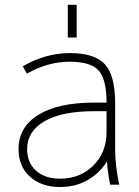

<svg xmlns="http://www.w3.org/2000/svg" viewBox="-20 -752 566 784"><path d="M90.8 -142.6Q90.8 -87.9 127 -55.2Q163.1 -22.5 225.6 -22.5Q307.6 -22.5 361.3 -76.2Q415 -129.9 415 -211.9V-297.9H363.3Q232.4 -297.9 161.6 -256.8Q90.8 -215.8 90.8 -142.6ZM256.8 -598.6V-732.4H293V-598.6ZM417 -93.8Q392.6 -51.8 348.6 -23.4Q295.9 11.7 225.6 11.7Q148.4 11.7 102.1 -30.8Q55.7 -73.2 55.7 -142.6Q55.7 -233.4 136.7 -283.2Q217.8 -333 363.3 -333H415Q415 -428.7 382.8 -463.9Q350.6 -500 264.6 -500Q174.8 -500 89.8 -451.2L73.2 -481.4Q166 -535.2 266.1 -535.2Q366.2 -535.2 408.2 -489.7Q450.2 -444.3 450.2 -330.1V-142.6Q450.2 -75.2 466.8 2H429.7Q418.9 -53.7 417 -93.8Z"/></svg>

Font: Gen Shin Gothic ExtraLight
Style: Regular
Weight: 100
Designer: [Source Han Sans]
Ryoko NISHIZUKA  (kana & ideographs); Paul D. Hunt (Latin, Greek & Cyrillic); Wenlong ZHANG  (bopomofo
Version: Version 1.002.20150607